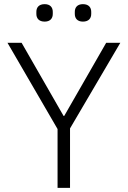

<svg xmlns="http://www.w3.org/2000/svg" viewBox="-20 -904 615 924"><path d="M195 -800C222 -800 234 -816 234 -837V-847C234 -868 222 -884 195 -884C167 -884 155 -868 155 -847V-837C155 -816 167 -800 195 -800ZM379 -800C407 -800 419 -816 419 -837V-847C419 -868 407 -884 379 -884C352 -884 340 -868 340 -847V-837C340 -816 352 -800 379 -800ZM317 0V-286L559 -698H491L289 -346H286L84 -698H16L257 -283V0Z"/></svg>

Font: IBM Plex Devanagari Light
Style: Regular
Weight: 300
Designer: Mike Abbink, Paul van der Laan, Pieter van Rosmalen, Erin McLaughlin
Foundry: Bold Monday
Version: Version 1.0